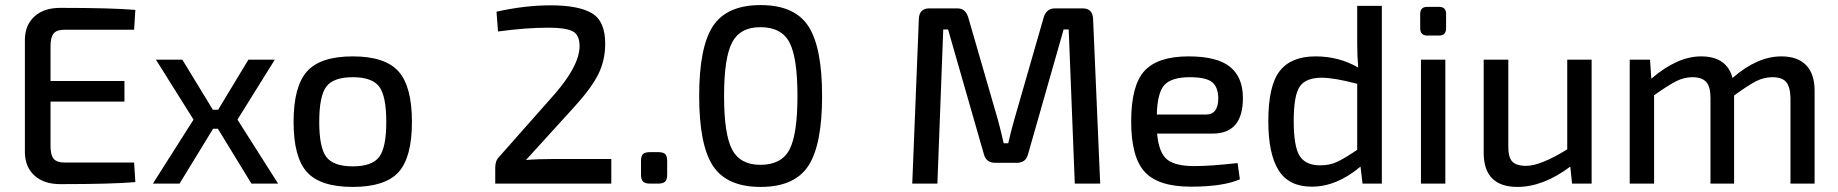

<svg xmlns="http://www.w3.org/2000/svg" viewBox="-20 -723 7237 756"><path d="M508 -83 513 -6Q422 2 217 2Q153 2 116 -31.5Q79 -65 78 -122V-568Q79 -625 116 -658.5Q153 -692 217 -692Q422 -692 513 -684L508 -606H234Q204 -606 191.5 -591.5Q179 -577 179 -542V-404H470V-323H179V-147Q179 -112 191.5 -97.5Q204 -83 234 -83Z M838 -216H819L687 0H582L742 -252L594 -488H698L818 -291H839L958 -488H1062L915 -252L1075 0H970Z M1189 -442Q1242 -501 1369 -501Q1496 -501 1549 -442Q1602 -383 1602 -243Q1602 -103 1549 -45Q1496 13 1369 13Q1242 13 1189 -45Q1136 -103 1136 -243Q1136 -383 1189 -442ZM1237 -243Q1237 -142 1265 -105Q1293 -68 1369 -68Q1445 -68 1473 -105Q1501 -142 1501 -243Q1501 -345 1473 -382Q1445 -419 1369 -419Q1293 -419 1265 -382Q1237 -345 1237 -243Z M1941 -599 1935 -677Q2047 -702 2149 -702Q2258 -702 2310.5 -671Q2363 -640 2363 -551Q2363 -487 2337 -433Q2311 -379 2243 -304L2051 -93Q2098 -97 2161 -97H2387V0H1930V-63Q1930 -90 1945 -105L2137 -322Q2265 -460 2262 -545Q2261 -588 2232.5 -601Q2204 -614 2140 -614Q2050 -614 1941 -599Z M2540 -124H2571Q2591 -124 2599 -116.5Q2607 -109 2607 -89V-36Q2607 -16 2599 -8Q2591 0 2571 0H2540Q2520 0 2512 -8Q2504 -16 2504 -36V-89Q2504 -109 2512 -116.5Q2520 -124 2540 -124Z M2787.5 -620.5Q2842 -703 2975 -703Q3108 -703 3162.5 -620.5Q3217 -538 3217 -345Q3217 -152 3162.5 -69.5Q3108 13 2975 13Q2842 13 2787.5 -69.5Q2733 -152 2733 -345Q2733 -538 2787.5 -620.5ZM2974 -616Q2894 -616 2862.5 -555.5Q2831 -495 2831 -345Q2831 -195 2862.5 -134.5Q2894 -74 2974 -74Q3057 -74 3088.5 -134Q3120 -194 3120 -345Q3120 -496 3088.5 -556Q3057 -616 2974 -616Z M4134 -690H4243Q4282 -690 4284 -649L4312 0H4212L4188 -607H4168L4028 -116Q4019 -82 3985 -82H3898Q3863 -82 3854 -116L3713 -607H3694L3671 0H3572L3598 -649Q3600 -690 3639 -690H3750Q3781 -690 3792 -656L3909 -252Q3919 -216 3932 -159H3950Q3962 -212 3974 -253L4090 -656Q4101 -690 4134 -690Z M4755 -197H4536Q4543 -121 4575.5 -95Q4608 -69 4682 -69Q4747 -69 4853 -81L4862 -17Q4796 12 4669 12Q4541 12 4487.5 -46Q4434 -104 4434 -245Q4434 -387 4486.5 -444Q4539 -501 4660 -501Q4772 -501 4823 -460Q4874 -419 4874 -337Q4874 -197 4755 -197ZM4535 -272H4729Q4777 -272 4777 -337Q4776 -382 4751.5 -400.5Q4727 -419 4665 -419Q4593 -419 4565 -388.5Q4537 -358 4535 -272Z M5345 0 5337 -67Q5243 12 5145 12Q5055 12 5014.5 -52.5Q4974 -117 4974 -246Q4974 -386 5019 -443.5Q5064 -501 5160 -501Q5252 -501 5328 -457Q5324 -500 5324 -553V-700H5421V0ZM5324 -133V-393Q5233 -417 5184 -417Q5122 -417 5098 -382.5Q5074 -348 5074 -247Q5074 -146 5097.5 -109Q5121 -72 5178 -72Q5215 -72 5243.5 -85Q5272 -98 5324 -133Z M5600 -696H5646Q5674 -696 5674 -668V-612Q5674 -583 5646 -583H5600Q5572 -583 5572 -612V-668Q5572 -696 5600 -696ZM5671 0H5575V-488H5671Z M6247 -488V0H6170L6163 -67Q6056 13 5955 13Q5822 13 5822 -122V-488H5919V-150Q5918 -105 5934 -87.5Q5950 -70 5989 -70Q6046 -70 6151 -135V-488Z M6477 -488 6482 -413Q6584 -501 6678 -501Q6779 -501 6802 -416Q6899 -501 6994 -501Q7058 -501 7091.5 -466.5Q7125 -432 7125 -366V0H7030V-338Q7029 -381 7013 -400Q6997 -419 6959 -419Q6926 -419 6896 -404Q6866 -389 6808 -347V0H6715V-338Q6715 -382 6698 -400.5Q6681 -419 6644 -419Q6612 -419 6581.5 -404Q6551 -389 6493 -348V0H6397V-488Z"/></svg>

Font: Exo 2.0 Medium
Style: Regular
Weight: 500
Designer: Natanael Gama
Version: Version 1.001;PS 001.001;hotconv 1.0.70;makeotf.lib2.5.58329